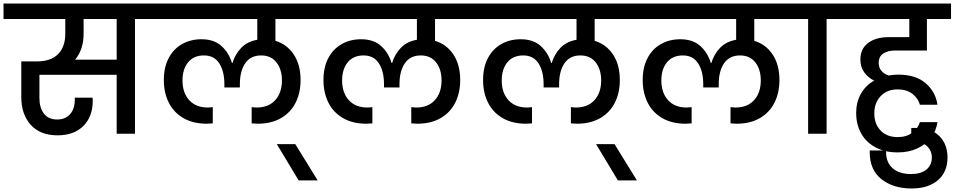

<svg xmlns="http://www.w3.org/2000/svg" viewBox="-44 -760 5424 1091"><path d="M846 -652H723V0H619V-335H180V-203Q180 -148 205.5 -114.5Q231 -81 281 -81Q328 -81 354.5 -111.5Q381 -142 381 -193V-205H482Q483 -198 483 -188Q483 -97 429.5 -44Q376 9 283 9Q184 9 130.5 -51Q77 -111 77 -208V-411H164Q246 -411 286.5 -453Q327 -495 327 -568V-652H-24V-740H846ZM619 -652H431V-568Q431 -479 383 -421H619Z M1521 -652V-528Q1587 -508 1625.5 -450Q1664 -392 1664 -305Q1664 -233 1636 -177Q1608 -121 1553 -89Q1498 -57 1420 -57Q1412 -57 1386 -59V-151L1414 -149Q1482 -149 1520 -191Q1558 -233 1558 -303Q1558 -366 1527 -405.5Q1496 -445 1440 -445Q1380 -445 1349.5 -400.5Q1319 -356 1319 -281V-263H1231V-281Q1231 -355 1202 -400Q1173 -445 1115 -445Q1057 -445 1025 -406Q993 -367 993 -303Q993 -233 1031 -191Q1069 -149 1137 -149L1165 -151V-59Q1139 -57 1131 -57Q1053 -57 998 -89Q943 -121 915 -177Q887 -233 887 -305Q887 -378 914.5 -430Q942 -482 990.5 -509.5Q1039 -537 1101 -537Q1172 -537 1214.5 -498.5Q1257 -460 1274 -402H1277Q1292 -452 1326.5 -488Q1361 -524 1418 -534V-652H798V-740H1752V-652Z M1653 265 1529 59H1634L1761 265Z M2428 -652V-528Q2494 -508 2532.5 -450Q2571 -392 2571 -305Q2571 -233 2543 -177Q2515 -121 2460 -89Q2405 -57 2327 -57Q2319 -57 2293 -59V-151L2321 -149Q2389 -149 2427 -191Q2465 -233 2465 -303Q2465 -366 2434 -405.5Q2403 -445 2347 -445Q2287 -445 2256.5 -400.5Q2226 -356 2226 -281V-263H2138V-281Q2138 -355 2109 -400Q2080 -445 2022 -445Q1964 -445 1932 -406Q1900 -367 1900 -303Q1900 -233 1938 -191Q1976 -149 2044 -149L2072 -151V-59Q2046 -57 2038 -57Q1960 -57 1905 -89Q1850 -121 1822 -177Q1794 -233 1794 -305Q1794 -378 1821.5 -430Q1849 -482 1897.5 -509.5Q1946 -537 2008 -537Q2079 -537 2121.5 -498.5Q2164 -460 2181 -402H2184Q2199 -452 2233.5 -488Q2268 -524 2325 -534V-652H1705V-740H2659V-652Z M3335 -652V-528Q3401 -508 3439.5 -450Q3478 -392 3478 -305Q3478 -233 3450 -177Q3422 -121 3367 -89Q3312 -57 3234 -57Q3226 -57 3200 -59V-151L3228 -149Q3296 -149 3334 -191Q3372 -233 3372 -303Q3372 -366 3341 -405.5Q3310 -445 3254 -445Q3194 -445 3163.5 -400.5Q3133 -356 3133 -281V-263H3045V-281Q3045 -355 3016 -400Q2987 -445 2929 -445Q2871 -445 2839 -406Q2807 -367 2807 -303Q2807 -233 2845 -191Q2883 -149 2951 -149L2979 -151V-59Q2953 -57 2945 -57Q2867 -57 2812 -89Q2757 -121 2729 -177Q2701 -233 2701 -305Q2701 -378 2728.5 -430Q2756 -482 2804.5 -509.5Q2853 -537 2915 -537Q2986 -537 3028.5 -498.5Q3071 -460 3088 -402H3091Q3106 -452 3140.5 -488Q3175 -524 3232 -534V-652H2612V-740H3566V-652Z M3467 265 3343 59H3448L3575 265Z M4242 -652V-528Q4308 -508 4346.5 -450Q4385 -392 4385 -305Q4385 -233 4357 -177Q4329 -121 4274 -89Q4219 -57 4141 -57Q4133 -57 4107 -59V-151L4135 -149Q4203 -149 4241 -191Q4279 -233 4279 -303Q4279 -366 4248 -405.5Q4217 -445 4161 -445Q4101 -445 4070.5 -400.5Q4040 -356 4040 -281V-263H3952V-281Q3952 -355 3923 -400Q3894 -445 3836 -445Q3778 -445 3746 -406Q3714 -367 3714 -303Q3714 -233 3752 -191Q3790 -149 3858 -149L3886 -151V-59Q3860 -57 3852 -57Q3774 -57 3719 -89Q3664 -121 3636 -177Q3608 -233 3608 -305Q3608 -378 3635.5 -430Q3663 -482 3711.5 -509.5Q3760 -537 3822 -537Q3893 -537 3935.5 -498.5Q3978 -460 3995 -402H3998Q4013 -452 4047.5 -488Q4082 -524 4139 -534V-652H3519V-740H4473V-652Z M4548 0V-652H4426V-740H4775V-652H4653V0Z M5043 -473Q5001 -473 4975 -456Q4949 -439 4949 -402Q4949 -376 4964 -358Q4979 -340 5005 -331Q5033 -336 5059 -336Q5159 -336 5215.5 -287.5Q5272 -239 5283 -165H5183Q5174 -200 5141.5 -226Q5109 -252 5057 -252Q4996 -252 4960 -213.5Q4924 -175 4924 -116Q4924 -56 4959.5 -18.5Q4995 19 5057 19Q5107 19 5140 -6Q5173 -31 5183 -66H5283Q5276 -18 5247 21Q5218 60 5169.5 83Q5121 106 5057 106Q4984 106 4930.5 77Q4877 48 4849 -2.5Q4821 -53 4821 -118Q4821 -179 4847.5 -226.5Q4874 -274 4923 -302Q4887 -320 4866 -350Q4845 -380 4845 -422Q4845 -483 4889 -516Q4933 -549 5007 -549H5123V-652H4727V-740H5360V-652H5223V-473Z M5340 135Q5340 217 5285.5 264Q5231 311 5136 311Q5032 311 4965 258.5Q4898 206 4898 104Q4898 100 4898 95H4991Q4991 100 4991 104Q4991 164 5029 196.5Q5067 229 5133 229Q5188 229 5219.5 204Q5251 179 5251 134Q5251 98 5227 73.5Q5203 49 5161 49H5134V-33H5161Q5247 -33 5293.5 13Q5340 59 5340 135Z"/></svg>

Font: Fz Poppins Med
Style: Regular
Weight: 500
Designer: Ninad Kale (Devanagari), Jonny Pinhorn (Latin)
Foundry: Indian Type Foundry
Version: Vit hóa bi Vntype.Com & FontZin.Com